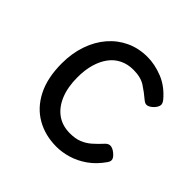

<svg xmlns="http://www.w3.org/2000/svg" viewBox="-142 -653 807 807"><g transform="rotate(45 261.5 -250.0)"><path d="M295 19Q228 19 175.5 -11Q123 -41 93 -100Q63 -159 63 -245Q63 -305 80.5 -355.5Q98 -406 129.5 -442.5Q161 -479 204 -499Q247 -519 299 -519Q343 -519 389.5 -500.5Q436 -482 473 -438Q484 -424 481.5 -413Q479 -402 468 -390Q455 -377 443.5 -374Q432 -371 420 -381Q393 -404 366 -421.5Q339 -439 295 -439Q262 -439 235 -426Q208 -413 189.5 -388Q171 -363 161 -328.5Q151 -294 151 -250Q151 -192 168.5 -149.5Q186 -107 218 -84Q250 -61 295 -61Q327 -61 349.5 -70Q372 -79 391 -95.5Q410 -112 431 -135Q442 -146 454 -145Q466 -144 480 -133Q494 -122 498 -111.5Q502 -101 493 -88Q466 -49 432.5 -25.5Q399 -2 363.5 8.5Q328 19 295 19Z"/></g></svg>

Font: Playwrite FR Trad
Style: Regular
Weight: 400
Designer: Veronika Burian, José Scaglione
Foundry: TypeTogether
Version: Version 1.000